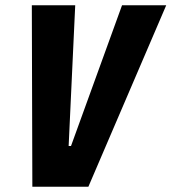

<svg xmlns="http://www.w3.org/2000/svg" viewBox="-20 -710 652 730"><path d="M101 -690H266L241 -155H250L444 -690H612L316 0H103Z"/></svg>

Font: Decalotype ExtraBold Italic
Style: Regular
Weight: 800
Italic angle: -12°
Designer: Alfredo Marco Pradil
Foundry: Alfredo Marco Pradil
Version: Version 1.0